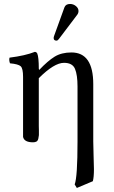

<svg xmlns="http://www.w3.org/2000/svg" viewBox="-20 -701 568 959"><path d="M330.1 -681.2Q346.2 -681.2 359.1 -670.7Q372.1 -660.2 372.1 -646Q372.1 -636.2 366.2 -627.9L273.9 -505.9Q268.1 -498 262.2 -498Q248 -498 248 -511.2Q248 -515.1 250 -521L301.8 -664.1Q308.1 -681.2 330.1 -681.2ZM173.8 -357.9Q174.8 -351.6 176.3 -352.1Q218.3 -396.5 252.4 -417.7Q286.6 -439 336.9 -439Q445.8 -439 445.8 -280.8V5.9Q445.8 32.7 447.5 79.3Q449.2 126 449.2 144Q449.2 184.1 443.8 204.1L363.8 237.8L353 220.2Q367.2 183.1 367.2 5.9V-269Q367.2 -327.1 354.5 -357.2Q341.8 -387.2 299.8 -387.2Q250.5 -387.2 173.8 -310.5V-71.8Q173.8 -66.9 174.3 -50Q174.8 -33.2 174.3 -26.1Q173.8 -19 171.4 -8.5Q168.9 2 162.4 5.9Q155.8 9.8 145 9.8Q101.1 9.8 95.2 -17.1V-71.8V-316.9Q95.2 -358.9 83.5 -369.9Q71.8 -380.9 29.8 -384.8Q23.9 -401.9 27.8 -413.1Q106 -422.9 153.8 -441.9Q161.6 -441.9 166 -434.1Q173.8 -416 173.8 -357.9Z"/></svg>

Font: Linux Libertine O
Style: Regular
Weight: 400
Designer: Philipp H. Poll
Foundry: Philipp H. Poll
Version: Version 5.3.0